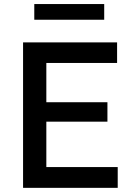

<svg xmlns="http://www.w3.org/2000/svg" viewBox="-20 -904 652 924"><path d="M91 0V-700H543.5V-601H203V-412H497V-318.5H203V-100H546.5V0ZM145 -809V-884.5H481.5V-809Z"/></svg>

Font: Geologica EX
Style: Regular
Weight: 400
Designer: Sindre Bremnes, Frode Helland
Foundry: Monokrom Skriftforlag AS
Version: Version 1.010;gftools[0.9.28]